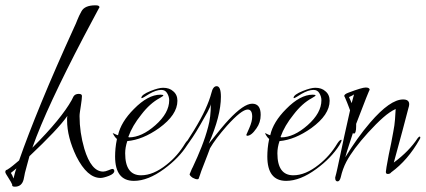

<svg xmlns="http://www.w3.org/2000/svg" viewBox="-42 -663 1605 724"><path d="M14 41Q2 41 4 33Q1 25 -10 8Q-22 -10 -22 -14Q-22 -22 -15 -23Q-5 -29 6 -38Q17 -47 30 -58Q62 -150 114 -276.5Q166 -403 239 -563Q244 -573 249.5 -587.5Q255 -602 265 -620Q277 -643 318 -643Q333 -643 333 -636Q333 -634 331 -632Q321 -614 307 -587Q293 -560 273 -523Q205 -393 156.5 -289Q108 -185 80 -106Q136 -162 172.5 -206.5Q209 -251 228 -285Q229 -287 231 -291Q233 -295 235 -299Q241 -309 255 -309Q267 -309 267 -301Q267 -296 266 -287Q265 -278 263 -265Q261 -252 259.5 -242Q258 -232 258 -225Q258 -164 276 -102Q302 -16 347 -16Q355 -16 367 -21Q379 -26 381 -26Q389 -26 389 -18Q389 -8 369 0Q348 8 337 8Q287 8 246 -73Q211 -146 211 -209Q211 -214 211 -218Q211 -222 212 -226Q194 -200 158 -162Q122 -124 69 -74Q64 -57 60 -41Q56 -25 52 -11Q51 -7 50 -0.5Q49 6 47 14Q40 41 14 41ZM9 10Q11 2 13.5 -8Q16 -18 20 -28Q14 -23 9 -19Q4 -15 -1 -11Q4 -4 9 10Z M463 19Q392 19 392 -73Q392 -87 393.5 -103.5Q395 -120 399 -139Q395 -142 391 -147.5Q387 -153 383 -161Q387 -160 391.5 -157.5Q396 -155 403 -153Q414 -203 463 -252Q516 -306 563 -306Q574 -306 574 -303Q574 -301 560 -293Q523 -273 491 -231Q457 -189 442 -147Q443 -146 443 -146Q443 -146 444 -145Q492 -145 544 -191Q596 -237 596 -285Q596 -299 588 -312Q581 -324 566 -324Q547 -324 521 -309Q496 -293 493 -293Q491 -293 491 -294Q491 -306 526 -320Q556 -332 573 -332Q597 -332 611 -319Q627 -306 627 -283Q627 -230 558 -180Q496 -136 438 -131Q430 -107 430 -85Q430 -2 490 -2Q536 -2 586 -42Q628 -75 656 -122Q665 -136 671 -136Q672 -136 672 -134Q672 -130 664 -116Q633 -67 577 -26Q516 19 463 19Z M702 13Q695 13 684 7Q673 -1 673 -6Q676 -12 678.5 -19Q681 -26 685 -33Q703 -71 718 -109Q733 -147 743 -185Q753 -221 753 -270Q751 -260 740.5 -240.5Q730 -221 713 -192Q697 -164 684.5 -145.5Q672 -127 664 -116Q664 -115 662 -115Q657 -115 657 -119Q657 -121 658 -122Q665 -133 672.5 -145Q680 -157 689 -171Q716 -215 732 -250Q748 -285 755 -312Q761 -338 775 -338Q791 -338 791 -298Q791 -226 745 -121Q799 -189 820 -211Q877 -272 909 -272Q941 -272 941 -230Q941 -201 925 -179Q906 -151 890 -151Q887 -151 887 -155Q887 -155 898 -180Q909 -205 909 -223Q909 -250 892 -250Q869 -250 814 -189Q770 -139 750 -104Q749 -101 741 -80Q733 -59 717 -18Q715 -12 712.5 -4.5Q710 3 707 11Q705 13 702 13Z M1037 19Q966 19 966 -73Q966 -87 967.5 -103.5Q969 -120 973 -139Q969 -142 965 -147.5Q961 -153 957 -161Q961 -160 965.5 -157.5Q970 -155 977 -153Q988 -203 1037 -252Q1090 -306 1137 -306Q1148 -306 1148 -303Q1148 -301 1134 -293Q1097 -273 1065 -231Q1031 -189 1016 -147Q1017 -146 1017 -146Q1017 -146 1018 -145Q1066 -145 1118 -191Q1170 -237 1170 -285Q1170 -299 1162 -312Q1155 -324 1140 -324Q1121 -324 1095 -309Q1070 -293 1067 -293Q1065 -293 1065 -294Q1065 -306 1100 -320Q1130 -332 1147 -332Q1171 -332 1185 -319Q1201 -306 1201 -283Q1201 -230 1132 -180Q1070 -136 1012 -131Q1004 -107 1004 -85Q1004 -2 1064 -2Q1110 -2 1160 -42Q1202 -75 1230 -122Q1239 -136 1245 -136Q1246 -136 1246 -134Q1246 -130 1238 -116Q1207 -67 1151 -26Q1090 19 1037 19Z M1231 21Q1222 21 1222 8V6Q1226 -8 1230.5 -29Q1235 -50 1241 -78Q1247 -106 1256 -148.5Q1265 -191 1278 -247Q1277 -249 1274.5 -256.5Q1272 -264 1267 -276Q1262 -289 1259 -295Q1256 -301 1256 -301Q1256 -308 1273 -314Q1323 -333 1337 -333Q1352 -333 1352 -324Q1352 -324 1352 -324Q1351 -327 1301 -196V-187Q1301 -159 1292 -159Q1291 -159 1289 -162Q1281 -137 1273.5 -114.5Q1266 -92 1260 -70Q1282 -106 1305.5 -139Q1329 -172 1354 -201Q1429 -288 1478 -288Q1501 -288 1501 -270Q1501 -264 1498 -255Q1489 -221 1475.5 -169.5Q1462 -118 1443 -50Q1501 -93 1533 -142Q1538 -148 1540 -148Q1543 -148 1543 -144Q1543 -142 1540 -137Q1496 -59 1433 -13Q1429 -7 1420 -7Q1413 -7 1413 -15Q1413 -17 1415.5 -33.5Q1418 -50 1424 -80Q1429 -102 1433 -123Q1437 -144 1441 -166Q1446 -191 1447.5 -212.5Q1449 -234 1450 -252Q1428 -242 1402.5 -219.5Q1377 -197 1346 -163Q1289 -100 1264 -53Q1250 -26 1243 5Q1239 21 1231 21ZM1284 -274 1293 -307Q1288 -303 1274 -297Q1277 -291 1279.5 -285Q1282 -279 1284 -274Z"/></svg>

Font: Ruthie
Style: Regular
Weight: 400
Designer: Robert E. Leuschke
Foundry: Robert E. Leuschke
Version: Version 1.012